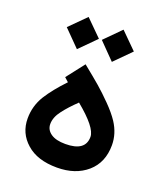

<svg xmlns="http://www.w3.org/2000/svg" viewBox="-125 -757 728 842"><g transform="rotate(20 238.5 -336.0)"><path d="M156.2 -370.1 137.2 -387.2 202.1 -470.7Q252.9 -429.7 282.5 -404.3Q312 -378.9 346.2 -344.2Q380.4 -309.6 400.4 -279.3Q432.1 -230.5 432.1 -176.8Q432.1 -95.7 378.4 -48.8Q324.2 -2 238.3 -2Q146.5 -2 95.7 -47.4Q44.4 -92.3 44.4 -161.1Q44.4 -219.2 74.7 -268.6Q104 -315.4 156.2 -370.1ZM331.1 -178.7Q331.1 -222.2 232.4 -303.2Q194.3 -266.6 171.4 -236.3Q146 -203.6 146 -171.9Q146 -145 169.7 -128.4Q193.4 -111.8 237.8 -111.8Q331.1 -111.8 331.1 -178.7ZM232.4 -595.7 306.6 -670.4 381.8 -595.7 306.6 -520ZM68.8 -595.7 143.6 -670.4 218.8 -595.7 143.6 -520Z"/></g></svg>

Font: Vazirmatn UI FD NL Medium
Style: Regular
Weight: 500
Designer: Saber Rastikerdar
Foundry: Saber Rastikerdar
Version: Version 33.003